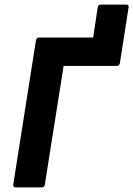

<svg xmlns="http://www.w3.org/2000/svg" viewBox="-20 -819 582 839"><path d="M49 0Q36 0 38 -13L137 -642Q139 -655 152 -655H387L407 -787Q409 -799 421 -799H531Q544 -799 542 -787L504 -544Q502 -531 490 -531H258L176 -13Q174 0 163 0Z"/></svg>

Font: Sofia Sans ExtraBold
Style: Italic
Weight: 800
Italic angle: -9°
Designer: Botio Nikoltchev, Ani Petrova
Foundry: lettersoup
Version: Version 4.100; ttfautohint (v1.8.4.7-5d5b)